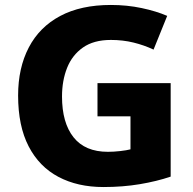

<svg xmlns="http://www.w3.org/2000/svg" viewBox="-20 -744 777 774"><path d="M373 -409H668V-32Q612 -13 543.5 -1.5Q475 10 397 10Q293 10 215.5 -31Q138 -72 95.5 -154Q53 -236 53 -359Q53 -470 96 -552.5Q139 -635 222.5 -679.5Q306 -724 427 -724Q492 -724 551 -711.5Q610 -699 654 -680L599 -544Q561 -562 518 -572.5Q475 -583 427 -583Q358 -583 314.5 -552.5Q271 -522 250.5 -470.5Q230 -419 230 -355Q230 -249 276.5 -190.5Q323 -132 415 -132Q438 -132 464.5 -135Q491 -138 506 -142V-275H373Z"/></svg>

Font: Noto Sans Thai Looped ExtraBold
Style: Regular
Weight: 800
Designer: Sasikarn Vongin, Ben Mitchell
Foundry: The Fontpad Ltd
Version: Version 1.001; ttfautohint (v1.8.4.7-5d5b)